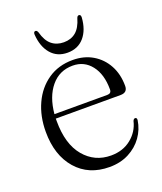

<svg xmlns="http://www.w3.org/2000/svg" viewBox="-117 -676 643 763"><g transform="rotate(-20 204.0 -294.5)"><path d="M383.5 -272Q383.5 -244 354 -244H80Q80 -238.5 80 -233Q80 -136 124 -83.5Q168 -31 237 -31Q287.5 -31 322.2 -59Q357 -87 367 -129.5Q370.5 -138 376.5 -138Q384.5 -138 383.5 -127Q378 -89.5 355.8 -58.2Q333.5 -27 297.8 -8.5Q262 10 216 10Q128 10 76.2 -49.5Q24.5 -109 24.5 -208Q24.5 -274 48.8 -326.5Q73 -379 117.5 -409.5Q162 -440 222 -440Q270 -440 306.2 -418.5Q342.5 -397 363 -359.2Q383.5 -321.5 383.5 -272ZM214.5 -419Q158 -419 122.8 -376.5Q87.5 -334 81 -262.5H304.5Q322 -262.5 322 -279.5Q322 -343.5 292.5 -381.2Q263 -419 214.5 -419ZM214.5 -518Q245 -518 265.5 -535Q286 -552 297 -590Q300 -599 306.5 -599Q315 -599 314.5 -586.5Q311 -535 284.8 -504.5Q258.5 -474 214.5 -474Q170.5 -474 144.5 -504.5Q118.5 -535 115 -586.5Q114.5 -599 123 -599Q129 -599 132.5 -590Q143 -551.5 163.8 -534.8Q184.5 -518 214.5 -518Z"/></g></svg>

Font: Fraunces 144pt Soft Light
Style: Regular
Weight: 300
Version: Version 1.000;[0bf87f6ff]